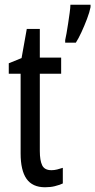

<svg xmlns="http://www.w3.org/2000/svg" viewBox="-20 -780 402 810"><path d="M197 -62Q209 -62 221 -65Q233 -68 245 -72V-6Q229 1 211 5.5Q193 10 170 10Q117 10 92 -25.5Q67 -61 67 -133V-469H17V-513L71 -535L93 -658H148V-537H238V-469H148V-143Q148 -103 158 -82.5Q168 -62 197 -62ZM362 -750Q358 -729 347 -700Q336 -671 323.5 -644Q311 -617 300 -600H255V-611Q257 -619 260.5 -638.5Q264 -658 267.5 -681.5Q271 -705 274 -726.5Q277 -748 277 -760H362Z"/></svg>

Font: Noto Sans Lao ExtraCondensed
Style: Regular
Weight: 400
Width: 2
Designer: Monotype Design Team
Foundry: Monotype Imaging Inc.
Version: Version 2.003; ttfautohint (v1.8.4.7-5d5b)